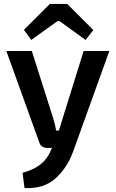

<svg xmlns="http://www.w3.org/2000/svg" viewBox="-20 -748 586 971"><path d="M272 -642 138 -546 101 -597 232 -728H320L452 -596L413 -546L280 -642ZM403 -490H533L351 15Q322 98 262 153Q202 208 104 203L94 126Q152 110 186 82.5Q220 55 238 11L243 0H219Q186 0 178 -30L12 -490H141L248 -153Q258 -122 264 -88H278L298 -153Z"/></svg>

Font: Exo 2 Semi Bold
Style: Regular
Weight: 600
Designer: Natanael Gama
Version: Version 1.001;PS 001.001;hotconv 1.0.88;makeotf.lib2.5.64775